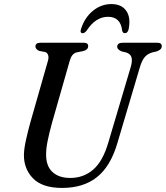

<svg xmlns="http://www.w3.org/2000/svg" viewBox="-20 -910 814 943"><path d="M512 -210 622 -580.5Q631 -611 625.8 -628.5Q620.5 -646 599 -652.5L577.5 -657.5Q555.5 -667 555.5 -680Q556 -700 582 -700H753.5Q774.5 -700 774.5 -683Q774.5 -666 749.5 -657.5L726 -652Q704 -645 690.2 -628.8Q676.5 -612.5 666.5 -578L556 -205.5Q523 -93.5 456.5 -40.2Q390 13 284.5 13Q188 13 142.2 -34Q96.5 -81 97.5 -150.5Q98 -180 108 -224.5Q118 -269 129 -308.5L215.5 -611.5Q220 -627 216.5 -638.8Q213 -650.5 202 -654.5L172.5 -660Q154 -668.5 154 -682Q154.5 -700 178 -700H391.5Q413.5 -700 413 -683.5Q413 -666 390 -659.5L355.5 -652.5Q332 -646 322.5 -611.5L236 -308.5Q221.5 -255.5 214 -218.2Q206.5 -181 206.5 -153.5Q205.5 -95.5 237 -65.8Q268.5 -36 325.5 -36Q390 -36 437.5 -76.8Q485 -117.5 512 -210ZM510.5 -827.5Q449.5 -827.5 405.5 -759.5Q395.5 -747 386.5 -747Q371 -747 378 -768Q396 -824 436.5 -857Q477 -890 527 -890Q577 -890 600 -857Q623 -824 612 -768Q608 -747 592.5 -747Q583.5 -747 580 -759.5Q572.5 -827.5 510.5 -827.5Z"/></svg>

Font: Fraunces 72pt Soft
Style: Italic
Weight: 400
Italic angle: -16°
Version: Version 1.000;[b76b70a41]